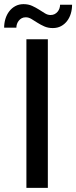

<svg xmlns="http://www.w3.org/2000/svg" viewBox="-38 -907 368 927"><path d="M0 0ZM193 0H89.5V-717.5H193ZM206 -834.5Q217.5 -834.5 226 -839Q234.5 -843.5 240.2 -850.5Q246 -857.5 249 -866.2Q252 -875 252 -884H310Q310 -862 304 -841.8Q298 -821.5 286 -805.8Q274 -790 256.8 -780.8Q239.5 -771.5 217 -771.5Q194 -771.5 176 -779.5Q158 -787.5 142.8 -797.2Q127.5 -807 114 -815.2Q100.5 -823.5 86.5 -823.5Q75 -823.5 66.8 -819Q58.5 -814.5 52.8 -807.2Q47 -800 44 -791.2Q41 -782.5 41 -773.5H-18Q-18 -795.5 -11.8 -816Q-5.5 -836.5 6.5 -852.2Q18.5 -868 36 -877.5Q53.5 -887 75.5 -887Q98.5 -887 116.8 -878.8Q135 -870.5 150.2 -860.8Q165.5 -851 178.8 -842.8Q192 -834.5 206 -834.5Z"/></svg>

Font: Lato Medium
Style: Regular
Weight: 500
Designer: Lukasz Dziedzic
Foundry: tyPoland Lukasz Dziedzic
Version: Version 2.006; 2014-01-15